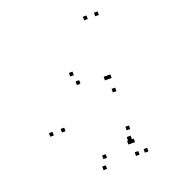

<svg xmlns="http://www.w3.org/2000/svg" viewBox="-143 -883 906 1012"><g transform="rotate(-20 310.0 -376.5)"><path d="M460 -80V-100H440V-80ZM470 10V-10H450V10ZM520 10V-10H500V10ZM520 -755V-775H500V-755ZM458 -755V-775H438V-755ZM458 -80V-100H438V-80ZM283.5 22V2H263.5V22ZM453 -60V-80H433V-60ZM470 -60V-80H450V-60ZM470 -133.5V-153.5H450V-133.5ZM303 -33V-53H283V-33ZM145.5 -239.5V-259.5H125.5V-239.5ZM305 -447.5V-467.5H285V-447.5ZM470 -346V-366H450V-346ZM470 -420V-440H450V-420ZM452.5 -420V-440H432.5V-420ZM287.5 -502V-522H267.5V-502ZM80 -239.5V-259.5H60V-239.5Z"/></g></svg>

Font: Monaspace Neon Dots Var
Style: Regular
Weight: 400
Designer: Riley Cran and the Lettermatic Team
Version: Version 1.100 (Monaspace Neon Dots)